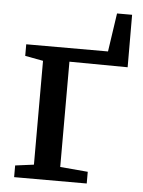

<svg xmlns="http://www.w3.org/2000/svg" viewBox="-52 -751 589 793"><g transform="rotate(5 243.0 -355.0)"><path d="M36.5 0V-48.5L113.5 -58.5V-489L38.5 -503V-551H377.5L401 -710.5H463.5L464 -493L222.5 -495V-58.5L337.5 -48.5V0Z"/></g></svg>

Font: Merriweather 28pt Medium
Style: Regular
Weight: 500
Version: Version 2.100